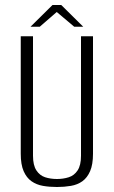

<svg xmlns="http://www.w3.org/2000/svg" viewBox="-20 -736 455 768"><path d="M208 12Q178 12 152 7.5Q126 3 106 -11Q86 -25 74.5 -51.5Q63 -78 63 -121V-591H112V-113Q112 -75 125.5 -54.5Q139 -34 160.5 -27Q182 -20 208 -20Q233 -20 255 -27Q277 -34 290.5 -54.5Q304 -75 304 -113V-591H352V-121Q352 -78 340.5 -51.5Q329 -25 309.5 -11Q290 3 263.5 7.5Q237 12 208 12ZM102 -629 190 -716H225L313 -629H277L207 -688L139 -629Z"/></svg>

Font: Alumni Sans Light
Style: Regular
Weight: 300
Version: Version 1.018